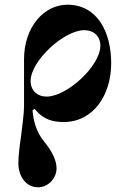

<svg xmlns="http://www.w3.org/2000/svg" viewBox="-20 -506 540 815"><path d="M110 -162C110 -248 252 -378 338 -378C378 -378 406 -352 406 -312C406 -226 264 -96 178 -96C138 -96 110 -122 110 -162ZM58 187C58 240 88 289 142 289C185 289 220 250 220 209C220 177 204 140 169 97C132 52 122 6 118 -38L127 -44C150 -16 180 12 250 12C378 12 452 -105 452 -237C452 -369 394 -486 266 -486C167 -486 82 -392 82 -254V-52C82 -28 74 36 70 67C64 109 58 153 58 187Z"/></svg>

Font: Old Standard
Style: Bold
Weight: 700
Designer: Alexey Kryukov <alexios@thessalonica.org.ru>
Version: Version 2.0.2